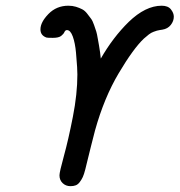

<svg xmlns="http://www.w3.org/2000/svg" viewBox="-20 -468 622 665"><path d="M120.1 -366.2Q120.1 -391.1 147.9 -419.7Q175.8 -448.2 216.8 -448.2Q231 -448.2 242.9 -444.6Q254.9 -440.9 264.4 -436Q273.9 -431.2 282 -420.7Q290 -410.2 295.4 -403.1Q300.8 -396 305.9 -381.1Q311 -366.2 313.5 -358.6Q315.9 -351.1 318.8 -333.5Q321.8 -315.9 323 -310.1Q324.2 -304.2 326.7 -286.1Q329.1 -268.1 329.1 -265.1Q371.1 -338.4 425.8 -392.1Q483.9 -448.2 540 -448.2Q562 -448.2 572 -435.5Q582 -422.9 582 -410.2Q582 -395 571.5 -381.6Q561 -368.2 542 -365.2Q541 -365.2 533.9 -364Q526.9 -362.8 523.4 -361.8Q520 -360.8 512 -357.9Q503.9 -355 495.8 -348.9Q487.8 -342.8 478 -334Q441.9 -299.8 391.4 -214.8Q340.8 -129.9 309.1 -16.1Q302.2 9.8 295.2 38.3Q288.1 66.9 283.9 84Q279.8 101.1 275.4 118.7Q271 136.2 266.6 145.5Q262.2 154.8 256.1 162.8Q250 170.9 242.4 173.8Q234.9 176.8 224.1 176.8Q208 176.8 197 166.3Q186 155.8 186 139.2Q186 127.9 201.4 72Q216.8 16.1 232.4 -63.5Q248 -143.1 248 -210Q248 -218.8 247.1 -235.8Q246.1 -252.9 243.2 -285.9Q240.2 -318.8 232.2 -341.3Q224.1 -363.8 211.9 -363.8Q206.1 -363.8 203.1 -356.9Q200.2 -350.1 191.7 -343.5Q183.1 -336.9 163.1 -336.9Q144 -336.9 141.1 -337.9Q120.1 -345.2 120.1 -366.2Z"/></svg>

Font: CMU Typewriter Text
Style: BoldItalic
Weight: 700
Italic angle: -14.04°
Version: Version 0.7.0